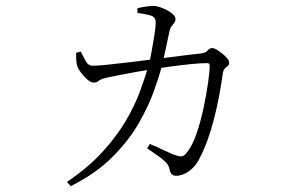

<svg xmlns="http://www.w3.org/2000/svg" viewBox="-20 -572 1040 651"><path d="M207 45Q279 -4 327 -56.5Q375 -109 405.5 -160.5Q436 -212 454 -260.5Q472 -309 483 -349Q488 -365 493.5 -394.5Q499 -424 503.5 -452.5Q508 -481 508 -495Q508 -514 492 -519Q482 -522 469 -524.5Q456 -527 446 -528V-544Q457 -547 473 -549.5Q489 -552 500 -552Q511 -552 523.5 -547.5Q536 -543 548 -536.5Q560 -530 567.5 -522.5Q575 -515 575 -508Q575 -500 571 -495Q567 -490 562 -483.5Q557 -477 554 -463Q551 -449 546.5 -428Q542 -407 537.5 -386Q533 -365 530 -351Q521 -318 503 -266.5Q485 -215 451.5 -156Q418 -97 362 -40.5Q306 16 220 59ZM578 24Q568 24 562.5 19Q557 14 555 2Q552 -12 542 -22Q532 -32 516.5 -43Q501 -54 479 -69L488 -84Q512 -74 537 -62Q562 -50 574 -46Q589 -41 596.5 -42Q604 -43 612 -53Q631 -75 645.5 -116.5Q660 -158 670 -205Q680 -252 685.5 -291.5Q691 -331 691 -349Q691 -358 682 -358Q660 -358 626 -354.5Q592 -351 559 -346.5Q526 -342 504 -338Q481 -335 446.5 -329Q412 -323 381.5 -317Q351 -311 339 -308Q322 -304 315 -298Q308 -292 297 -292Q288 -292 276.5 -302Q265 -312 255.5 -324.5Q246 -337 243 -345Q239 -356 238.5 -368.5Q238 -381 238 -393L254 -397Q262 -381 270.5 -365Q279 -349 295 -349Q309 -349 343.5 -352.5Q378 -356 424 -361.5Q470 -367 517 -373Q564 -379 603 -384Q642 -389 663 -391Q678 -393 684 -401Q690 -409 700 -409Q706 -409 715 -403.5Q724 -398 734 -390Q744 -382 750.5 -374Q757 -366 757 -360Q757 -352 752.5 -348.5Q748 -345 743 -340.5Q738 -336 736 -326Q730 -284 722.5 -244.5Q715 -205 705.5 -168Q696 -131 683.5 -96.5Q671 -62 654 -30Q645 -13 631.5 -0.5Q618 12 604 18Q590 24 578 24Z"/></svg>

Font: Noto Serif JP ExtraLight
Style: Regular
Weight: 200
Designer: Ryoko NISHIZUKA  (kana & ideographs); Frank Grießhammer (Latin, Greek & Cyrillic); Wenlong ZHANG  (bopomofo); Sandoll Co
Foundry: Adobe
Version: Version 2.002-H1;hotconv 1.1.0;makeotfexe 2.6.0